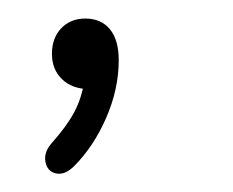

<svg xmlns="http://www.w3.org/2000/svg" viewBox="-20 -93 251 207"><path d="M36 61Q52 43 60 28Q68 13 71 -6L76 3Q58 3 47 -7.5Q36 -18 36 -35Q36 -52 46 -62.5Q56 -73 72 -73Q89 -73 98.5 -61.5Q108 -50 108 -28Q108 3 94.5 34Q81 65 60 86Q50 96 40.5 94Q31 92 29 81.5Q27 71 36 61Z"/></svg>

Font: SN Pro Thin
Style: Italic
Weight: 200
Italic angle: -9°
Designer: Tobias Whetton
Foundry: Supernotes
Version: Version 1.003;Glyphs 3.3 (3324)